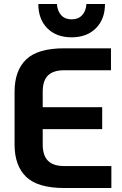

<svg xmlns="http://www.w3.org/2000/svg" viewBox="-20 -942 613 962"><path d="M53 -218V-482Q53 -588 111 -644Q169 -700 302 -700H536V-590H302Q247 -590 220.5 -564Q194 -538 194 -482V-405H492V-295H194V-218Q194 -163 220.5 -136.5Q247 -110 302 -110H538V0H302Q169 0 111 -56Q53 -112 53 -218ZM172 -922H265Q268 -886 287 -865.5Q306 -845 339 -845Q372 -845 391.5 -866Q411 -887 413 -922H506Q506 -846 460.5 -800.5Q415 -755 339 -755Q262 -755 217 -800.5Q172 -846 172 -922Z"/></svg>

Font: KoHo
Style: Bold
Weight: 700
Designer: Cadson Demak & Katatrad Team
Foundry: Cadson Demak Co.,Ltd.
Version: Version 1.000; ttfautohint (v1.6)